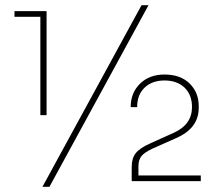

<svg xmlns="http://www.w3.org/2000/svg" viewBox="-20 -700 835 742"><path d="M144 22 527 -680H554L171 22ZM136 -255V-635H36V-657H160V-255ZM489 0V-55Q489 -88 504.5 -108Q520 -128 563 -147L652 -187Q722 -219 722 -286Q722 -334 693 -361.5Q664 -389 616 -389Q568 -389 539 -361.5Q510 -334 510 -286H485Q485 -341 521 -376.5Q557 -412 616 -412Q677 -412 712.5 -377.5Q748 -343 748 -290V-283Q748 -204 660 -166L570 -126Q538 -111 526.5 -96.5Q515 -82 515 -57V-22H756V0Z"/></svg>

Font: Sora Thin
Style: Regular
Weight: 32
Designer: Jonathan Barnbrook, Julián Moncada
Foundry: Barnbrook Fonts
Version: Version 2.000